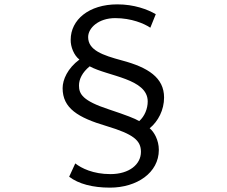

<svg xmlns="http://www.w3.org/2000/svg" viewBox="-20 -796 1040 880"><path d="M669 -669 694 -731C656 -753 595 -776 518 -776C387 -776 304 -705 304 -614C303 -582 319 -542 344 -523C290 -483 267 -431 267 -392C267 -300 337 -257 469 -218C592 -181 626 -152 626 -100C626 -43 573 2 486 2C407 2 353 -25 325 -47L297 14C340 47 405 64 484 64C607 64 708 -4 708 -109C708 -154 686 -192 666 -208C705 -240 732 -292 732 -349C732 -440 659 -487 539 -519C450 -543 384 -566 384 -626C384 -668 432 -713 508 -713C582 -713 641 -688 669 -669ZM342 -404C342 -433 357 -464 391 -492C475 -446 657 -436 657 -331C657 -298 643 -263 618 -241C598 -253 559 -268 478 -295C359 -334 342 -365 342 -404Z"/></svg>

Font: Noto Sans Mono CJK HK
Style: Regular
Weight: 400
Designer: Ryoko NISHIZUKA 西塚涼子 (kana, bopomofo & ideographs); Paul D. Hunt (Latin, Greek & Cyrillic); Sandoll Communications 산돌커뮤니
Foundry: Adobe
Version: Version 2.004;hotconv 1.0.118;makeotfexe 2.5.65603